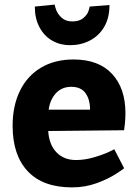

<svg xmlns="http://www.w3.org/2000/svg" viewBox="-20 -810 604 840"><path d="M312 -109.9Q349.1 -109.9 386.5 -120.4Q423.8 -130.9 448.5 -141.8Q473.1 -152.8 480 -157.2L522.9 -74.2Q522.9 -72.3 488 -49.6Q453.1 -26.9 402.6 -8.5Q352.1 9.8 294.9 9.8Q168 9.8 101.6 -60.5Q35.2 -130.9 35.2 -259.8Q35.2 -346.7 67.1 -412.4Q99.1 -478 159.2 -513.9Q219.2 -549.8 301.8 -549.8Q411.6 -549.8 470.2 -486.8Q528.8 -423.8 528.8 -314.9Q528.8 -291 526.4 -268.6Q523.9 -246.1 522.9 -240.2L190.9 -236.8Q194.8 -176.8 227.3 -143.3Q259.8 -109.9 312 -109.9ZM192.9 -330.1H374Q374 -375 354 -402.6Q334 -430.2 292 -430.2Q251 -430.2 225.1 -402.6Q199.2 -375 192.9 -330.1ZM296.4 -716.3Q327.1 -716.3 344.2 -730.7Q361.3 -745.1 366.7 -760.5Q372.1 -775.9 372.1 -781.2L459 -788.1Q459 -731.9 436 -692.6Q413.1 -653.3 373.5 -632.8Q334 -612.3 286.1 -612.3Q243.2 -612.3 208.3 -632.3Q173.3 -652.3 152.8 -690.7Q132.3 -729 132.3 -781.2L219.2 -790Q219.2 -785.2 225.6 -767.1Q231.9 -749 249.5 -732.7Q267.1 -716.3 296.4 -716.3Z"/></svg>

Font: Kadwa
Style: Bold
Weight: 700
Designer: Sol Matas
Foundry: Sol Matas
Version: Version 1.001;PS 001.000;hotconv 1.0.70;makeotf.lib2.5.58329